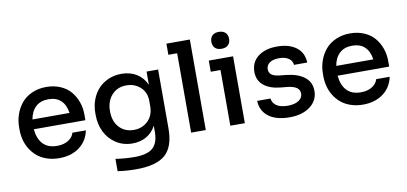

<svg xmlns="http://www.w3.org/2000/svg" viewBox="-83 -1032 3233 1525"><g transform="rotate(-10 1533.0 -269.5)"><path d="M320.8 18.1Q266.1 18.1 220.5 2.2Q174.8 -13.7 143.3 -40.3Q111.8 -66.9 89.8 -102.8Q67.9 -138.7 57.9 -178.2Q47.9 -217.8 47.9 -259.8V-278.8Q47.9 -332.5 64.7 -381.6Q81.5 -430.7 113.8 -470.2Q146 -509.8 198 -533.4Q250 -557.1 314.9 -557.1Q377.9 -557.1 428.7 -534.9Q479.5 -512.7 511 -475.1Q542.5 -437.5 559.3 -390.1Q576.2 -342.8 576.2 -290V-243.2H160.2Q166.5 -168 206.3 -124.5Q246.1 -81.1 320.8 -81.1Q375 -81.1 411.6 -104.5Q448.2 -127.9 457 -163.1H565.9Q548.8 -79.1 483.2 -30.5Q417.5 18.1 320.8 18.1ZM163.1 -321.8H461.9Q453.1 -386.7 416 -422.4Q378.9 -458 314.9 -458Q251 -458 212.4 -421.9Q173.8 -385.7 163.1 -321.8Z M907.7 210.9Q828.6 210.9 757.8 200.2V101.1Q839.8 112.8 909.7 112.8Q1014.2 112.8 1058.8 72.8Q1103.5 32.7 1103.5 -58.1V-106Q1075.2 -51.8 1026.1 -23.9Q977.1 3.9 913.6 3.9Q840.3 3.9 782.7 -33Q725.1 -69.8 694.3 -131.8Q663.6 -193.8 663.6 -269V-288.1Q663.6 -344.2 682.6 -393.8Q701.7 -443.4 735.1 -479.2Q768.6 -515.1 816.7 -535.6Q864.7 -556.2 920.9 -556.2Q990.7 -556.2 1042.7 -524.2Q1094.7 -492.2 1121.6 -432.1V-539.1H1214.8V-64Q1214.8 82.5 1142.8 146.7Q1070.8 210.9 907.7 210.9ZM942.9 -100.1Q1010.3 -100.1 1056.4 -144.5Q1102.5 -189 1102.5 -263.2V-304.2Q1102.5 -375.5 1056.2 -417.2Q1009.8 -459 943.8 -459Q871.1 -459 825.9 -409.4Q780.8 -359.9 780.8 -278.8Q780.8 -196.8 825.7 -148.4Q870.6 -100.1 942.9 -100.1Z M1504.4 0H1386.2V-640.1H1315.4V-730H1504.4Z M1740.2 -613.8Q1705.6 -613.8 1687.5 -632.3Q1669.4 -650.9 1669.4 -682.1Q1669.4 -712.9 1687.5 -731.4Q1705.6 -750 1740.2 -750Q1775.4 -750 1793.9 -731.4Q1812.5 -712.9 1812.5 -682.1Q1812.5 -650.9 1794.2 -632.3Q1775.9 -613.8 1740.2 -613.8ZM1819.3 0H1702.1V-449.2H1623.5V-539.1H1819.3Z M2179.2 16.1Q2071.3 16.1 2010.3 -29.8Q1949.2 -75.7 1946.3 -157.2H2054.2Q2056.6 -123.5 2087.9 -100.3Q2119.1 -77.1 2180.2 -77.1Q2235.8 -77.1 2268.1 -98.4Q2300.3 -119.6 2300.3 -153.8Q2300.3 -184.6 2276.1 -201.9Q2252 -219.2 2197.3 -225.1L2144 -230Q2059.1 -239.3 2011.7 -279.5Q1964.4 -319.8 1964.4 -387.2Q1964.4 -465.8 2022.5 -510.5Q2080.6 -555.2 2175.3 -555.2Q2272.5 -555.2 2330.3 -511.7Q2388.2 -468.3 2391.1 -388.2H2284.2Q2281.7 -420.4 2253.7 -440.7Q2225.6 -460.9 2175.3 -460.9Q2126.5 -460.9 2099.4 -441.4Q2072.3 -421.9 2072.3 -390.1Q2072.3 -361.8 2092.3 -345.9Q2112.3 -330.1 2157.2 -325.2L2210.4 -319.8Q2303.7 -309.6 2356 -268.3Q2408.2 -227.1 2408.2 -157.2Q2408.2 -79.6 2345 -31.7Q2281.7 16.1 2179.2 16.1Z M2771 18.1Q2716.3 18.1 2670.7 2.2Q2625 -13.7 2593.5 -40.3Q2562 -66.9 2540 -102.8Q2518.1 -138.7 2508.1 -178.2Q2498 -217.8 2498 -259.8V-278.8Q2498 -332.5 2514.9 -381.6Q2531.7 -430.7 2564 -470.2Q2596.2 -509.8 2648.2 -533.4Q2700.2 -557.1 2765.1 -557.1Q2828.1 -557.1 2878.9 -534.9Q2929.7 -512.7 2961.2 -475.1Q2992.7 -437.5 3009.5 -390.1Q3026.4 -342.8 3026.4 -290V-243.2H2610.4Q2616.7 -168 2656.5 -124.5Q2696.3 -81.1 2771 -81.1Q2825.2 -81.1 2861.8 -104.5Q2898.4 -127.9 2907.2 -163.1H3016.1Q2999 -79.1 2933.3 -30.5Q2867.7 18.1 2771 18.1ZM2613.3 -321.8H2912.1Q2903.3 -386.7 2866.2 -422.4Q2829.1 -458 2765.1 -458Q2701.2 -458 2662.6 -421.9Q2624 -385.7 2613.3 -321.8Z"/></g></svg>

Font: Sora Medium
Style: Regular
Weight: 500
Designer: Jonathan Barnbrook, Julián Moncada
Foundry: Barnbrook Fonts
Version: Version 2.000